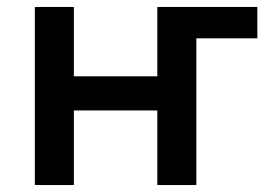

<svg xmlns="http://www.w3.org/2000/svg" viewBox="-20 -531 790 551"><path d="M508.5 -421V-511H718.5V-421ZM80 0V-511H192V-312H431.5V-511H543.5V0H431.5V-214H192V0Z"/></svg>

Font: Overpass SemiBold
Style: Regular
Weight: 600
Designer: Delve Withrington, Dave Bailey, Thomas Jockin
Foundry: Delve Fonts LLC
Version: Version 4.000